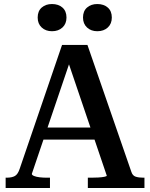

<svg xmlns="http://www.w3.org/2000/svg" viewBox="-20 -933 745 953"><path d="M178 -300H470V-240H172ZM306 -662 328 -630 138 -70Q138 -64 149 -59.5Q160 -55 177 -53Q194 -51 213 -51H228V0H8V-51H13Q39 -51 54 -59.5Q69 -68 78 -96L288 -710H414L632 -80Q638 -61 653.5 -56Q669 -51 692 -51H697V0H416V-51H433Q450 -51 468 -52Q486 -53 498 -55.5Q510 -58 510 -61ZM310 -846Q310 -815 290 -796.5Q270 -778 238 -778Q207 -778 187 -796.5Q167 -815 167 -846Q167 -878 187 -895.5Q207 -913 238 -913Q270 -913 290 -895.5Q310 -878 310 -846ZM535 -846Q535 -815 515 -796.5Q495 -778 463 -778Q432 -778 412 -796.5Q392 -815 392 -846Q392 -878 412 -895.5Q432 -913 463 -913Q495 -913 515 -895.5Q535 -878 535 -846Z"/></svg>

Font: Roboto Serif 36pt Medium
Style: Regular
Weight: 500
Designer: Greg Gazdowicz
Foundry: Commercial Type
Version: Version 1.008